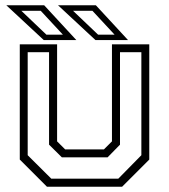

<svg xmlns="http://www.w3.org/2000/svg" viewBox="-20 -708 641 728"><path d="M158 0 55 -103V-540H196.5V-172L227 -141.5H374L404.5 -172V-540H546V-103L443 0ZM174.5 -30.5H428.5L516 -119.5V-510H435V-159.5L388 -111.5H214.5L166 -159.5V-510H85V-119.5ZM465.5 -556H342L200 -688H343.5ZM414.5 -576.5 330.5 -667H257L352 -576.5ZM269.5 -556H146L4 -688H147.5ZM218.5 -576.5 134.5 -667H61L156 -576.5Z"/></svg>

Font: Tourney Light
Style: Regular
Weight: 300
Version: Version 1.015